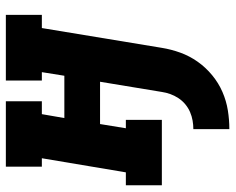

<svg xmlns="http://www.w3.org/2000/svg" viewBox="-92 -468 785 640"><g transform="rotate(-90 300.0 -147.5)"><path d="M190 225V105Q204 105 218.5 102.5Q233 100 247 94Q261 88 273 78Q285 68 293.5 55Q302 42 307 28Q312 14 314 0L348 -206H207L193 -120H221V0H3V-120H46L93 -400H65V-520H283V-400H240L227 -325H368L380 -400H352V-520H571V-400H527L461 0Q456 31 445 61.5Q434 92 415 119Q396 146 370 167.5Q344 189 314 202Q284 215 252.5 220Q221 225 190 225Z"/></g></svg>

Font: Iosevka Etoile Heavy Oblique
Style: Regular
Weight: 900
Italic angle: -9°
Designer: Belleve Invis
Foundry: Belleve Invis
Version: Version 15.5.2; ttfautohint (v1.8.4)